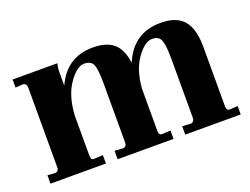

<svg xmlns="http://www.w3.org/2000/svg" viewBox="-76 -586 958 736"><g transform="rotate(-20 403.5 -217.5)"><path d="M196.8 -50.8Q196.8 -30.3 210 -32.2L246.1 -34.2V0H20V-34.2L53.2 -32.2Q66.4 -35.2 65.9 -50.8V-374Q65.9 -391.1 53.2 -394L20 -392.1V-424.8H203.1Q198.2 -409.7 198.2 -391.1V-335Q243.2 -435.1 351.1 -435.1Q405.3 -435.1 434.6 -410.2Q463.9 -385.3 471.2 -329.1Q515.1 -435.1 627 -435.1Q691.4 -435.1 720.7 -400.4Q750 -365.7 750 -292V-50.8Q750 -32.2 763.2 -32.2L795.9 -34.2V0H569.8V-34.2L606 -32.2Q619.1 -35.2 619.1 -50.8V-293Q619.1 -343.8 611.3 -366.2Q603.5 -388.7 575.2 -388.2Q545.9 -388.7 512.7 -342.8Q479.5 -296.9 474.1 -221.2V-50.8Q474.1 -31.7 486.8 -32.2L522 -34.2V0H293.9V-34.2L330.1 -32.2Q343.3 -35.2 342.8 -50.8V-293Q342.8 -346.2 335 -367.2Q327.1 -388.2 297.4 -388.2Q267.6 -387.7 234.4 -339.8Q201.2 -292 196.8 -212.9Z"/></g></svg>

Font: Unna-Bold
Style: Bold
Weight: 700
Designer: Jorge de Buen U.
Foundry: Omnibus-Type
Version: Version 2.006;PS 002.006;hotconv 1.0.70;makeotf.lib2.5.58329